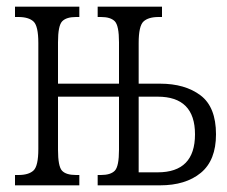

<svg xmlns="http://www.w3.org/2000/svg" viewBox="-20 -556 682 576"><path d="M25 0V-31H35Q66 -31 80.5 -44.5Q95 -58 95 -109V-427Q95 -478 80.5 -491.5Q66 -505 35 -505H25V-536H218V-505H208Q179 -505 166.5 -492Q154 -479 154 -429V-305H337V-429Q337 -479 324.5 -492Q312 -505 283 -505H273V-536H466V-505H456Q425 -505 410.5 -491.5Q396 -478 396 -427V-305H460Q535 -305 581.5 -270Q628 -235 628 -153Q628 -75 582.5 -37.5Q537 0 460 0H273V-31H283Q312 -31 324.5 -44Q337 -57 337 -107V-266H154V-107Q154 -57 166 -44Q178 -31 208 -31H218V0ZM396 -39H453Q565 -39 565 -153Q565 -266 453 -266H396Z"/></svg>

Font: Noto Serif ExtraCondensed Light
Style: Regular
Weight: 300
Width: 2
Designer: Monotype Design Team
Foundry: Monotype Imaging Inc.
Version: Version 2.014; ttfautohint (v1.8.4.7-5d5b)